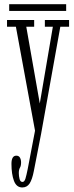

<svg xmlns="http://www.w3.org/2000/svg" viewBox="-20 -616 340 888"><path d="M83 251Q56 251 44.5 220.2Q33 189.5 33 142Q33 104 55.5 104Q67 104 72.2 113Q77.5 122 77.5 135.5Q77.5 151 72.2 159.8Q67 168.5 67 184.5Q67 198.5 70.5 212Q74 225.5 84 225.5Q93 225.5 97.8 209.8Q102.5 194 108 166.5L142 -11.5L53.5 -492.5H12.5V-523.5H138V-492.5H101.5L164 -137.5L224.5 -492.5H187.5V-523.5H299.5V-492.5H259L170 3.5L136.5 175Q129 214 117 232.5Q105 251 83 251ZM22.5 -565.5V-596.5H286V-565.5Z"/></svg>

Font: Imbue 10pt ExtraLight
Style: Regular
Weight: 200
Designer: Tyler Finck
Foundry: Etcetera Type Company
Version: Version 1.102; ttfautohint (v1.8.3)